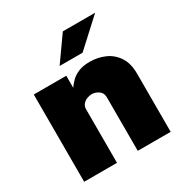

<svg xmlns="http://www.w3.org/2000/svg" viewBox="-167 -854 943 985"><g transform="rotate(-30 304.0 -361.5)"><path d="M50 0V-517H242.5V-445.5Q253.5 -462 270.5 -479Q287.5 -496 314.5 -507.5Q341.5 -519 382 -519Q427.5 -519 468.8 -501.5Q510 -484 536.2 -445.5Q562.5 -407 562.5 -344V0H367.5V-317.5Q367.5 -343 348.5 -356.5Q329.5 -370 307.5 -370Q293.5 -370 278.8 -364Q264 -358 254.2 -346.2Q244.5 -334.5 244.5 -317.5V0ZM238 -577.5 341 -723H532.5L374 -577.5Z"/></g></svg>

Font: Public Sans Thin Black
Style: Regular
Weight: 900
Version: Version 2.001